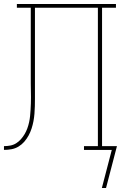

<svg xmlns="http://www.w3.org/2000/svg" viewBox="-20 -755 640 967"><path d="M493 192 543 0H403V-19H473V-716H156V-335Q156 -331 156 -327.5Q156 -324 156 -320V-311Q156 -307 156 -303.5Q156 -300 156 -297Q156 -278 156 -259Q156 -240 155.5 -220.5Q155 -201 153.5 -182Q152 -163 148.5 -144.5Q145 -126 139 -107.5Q133 -89 124 -72.5Q115 -56 102.5 -41.5Q90 -27 73.5 -17Q57 -7 38 -3.5Q19 0 0 0V-19Q16 -19 32 -22Q48 -25 61.5 -33.5Q75 -42 85.5 -54Q96 -66 104 -79.5Q112 -93 117.5 -108Q123 -123 126.5 -139Q130 -155 131.5 -170.5Q133 -186 134 -202Q135 -218 135.5 -234Q136 -250 136 -266Q136 -283 135.5 -300.5Q135 -318 135 -335V-716H65V-735H564V-716H494V-19H569L514 192Z"/></svg>

Font: Iosevka Curly Slab ThEx
Style: Regular
Weight: 100
Width: 7
Monospace: yes
Designer: Belleve Invis
Foundry: Belleve Invis
Version: Version 11.1.0; ttfautohint (v1.8.3)